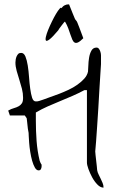

<svg xmlns="http://www.w3.org/2000/svg" viewBox="-20 -857 517 881"><path d="M367.2 -443.4Q339.8 -428.7 311.5 -416.5Q283.2 -404.3 254.9 -392.6Q226.6 -380.9 198.7 -368.7Q170.9 -356.4 144.5 -340.8Q144.5 -338.9 144.5 -333.5Q144.5 -328.1 144.5 -321.8Q144.5 -315.4 144.5 -310.1Q144.5 -304.7 144.5 -302.7Q144.5 -256.8 147.9 -210Q151.4 -163.1 162.1 -119.1Q162.1 -118.2 165.5 -110.8Q168.9 -103.5 170.9 -101.6Q170.9 -100.6 170.9 -97.7Q170.9 -94.7 170.9 -93.8Q170.9 -87.9 168 -81.5Q165 -75.2 157.2 -75.2Q147.5 -75.2 140.1 -87.9Q132.8 -100.6 127.4 -119.6Q122.1 -138.7 118.7 -160.6Q115.2 -182.6 113.8 -201.7Q112.3 -220.7 111.8 -233.9Q111.3 -247.1 111.3 -247.1Q109.4 -254.9 107.9 -266.1Q106.4 -277.3 105.5 -288.1Q104.5 -298.8 103.5 -306.6Q102.5 -314.5 102.5 -314.5L93.8 -327.1H25.4L17.6 -349.6Q31.2 -357.4 43.9 -360.8Q56.6 -364.3 65.9 -369.6Q75.2 -375 80.6 -383.3Q85.9 -391.6 85.9 -408.2Q85.9 -428.7 80.6 -449.7Q75.2 -470.7 68.8 -490.7Q62.5 -510.7 56.6 -531.2Q50.8 -551.8 50.8 -570.3Q50.8 -577.1 52.2 -585Q53.7 -592.8 56.6 -599.1Q59.6 -605.5 64 -609.9Q68.4 -614.3 77.1 -614.3Q89.8 -614.3 96.7 -597.7Q103.5 -581.1 107.4 -556.2Q111.3 -531.2 113.3 -502.9Q115.2 -474.6 118.7 -449.7Q122.1 -424.8 127.4 -408.2Q132.8 -391.6 144.5 -391.6Q154.3 -391.6 160.6 -394Q167 -396.5 179.7 -400.4Q191.4 -405.3 210.4 -411.6Q229.5 -418 251 -426.3Q272.5 -434.6 294.4 -444.8Q316.4 -455.1 335 -468.3Q353.5 -481.4 366.7 -496.1Q379.9 -510.7 383.8 -528.3Q384.8 -537.1 385.3 -555.2Q385.7 -573.2 388.7 -591.8Q391.6 -610.4 399.4 -624.5Q407.2 -638.7 422.9 -638.7Q429.7 -638.7 434.1 -632.8Q438.5 -627 440.9 -618.7Q443.4 -610.4 443.4 -602.5Q443.4 -594.7 443.4 -589.8Q443.4 -587.9 443.4 -583.5Q443.4 -579.1 443.4 -574.7Q443.4 -570.3 443.4 -566.9Q443.4 -563.5 443.4 -562.5Q442.4 -546.9 440.4 -515.6Q438.5 -484.4 436 -444.8Q433.6 -405.3 431.2 -361.3Q428.7 -317.4 425.8 -278.3Q422.9 -239.3 420.9 -208Q418.9 -176.8 417 -162.1Q417 -157.2 418.5 -145Q419.9 -132.8 421.4 -119.1Q422.9 -105.5 424.3 -93.3Q425.8 -81.1 425.8 -76.2Q427.7 -65.4 432.6 -56.2Q437.5 -46.9 441.9 -37.1Q446.3 -27.3 450.7 -17.6Q455.1 -7.8 455.1 3.9Q440.4 3.9 426.8 -10.3Q413.1 -24.4 402.8 -43.5Q392.6 -62.5 385.7 -81.5Q378.9 -100.6 378.9 -111.3V-443.4ZM278.3 -757.8Q276.4 -757.8 272 -752Q267.6 -746.1 261.7 -738.8Q255.9 -731.4 251.5 -725.1Q247.1 -718.8 247.1 -717.8Q221.7 -687.5 208.5 -677.2Q195.3 -667 191.4 -670.4Q187.5 -673.8 190.4 -687.5Q193.4 -701.2 200.7 -719.2Q208 -737.3 217.8 -757.3Q227.5 -777.3 236.8 -793Q246.1 -808.6 253.4 -816.9Q260.7 -825.2 262.7 -819.3Q267.6 -828.1 276.4 -832.5Q285.2 -836.9 293 -836.9H296.9Q308.6 -807.6 314.5 -793Q320.3 -778.3 323.2 -772Q326.2 -765.6 329.1 -763.2Q332 -760.7 335 -753.4Q337.9 -746.1 344.2 -730Q350.6 -713.9 362.3 -681.6Q347.7 -667 338.4 -662.6Q329.1 -658.2 322.8 -661.6Q316.4 -665 312 -674.8Q307.6 -684.6 303.2 -698.2Q298.8 -711.9 293 -727.5Q287.1 -743.2 278.3 -757.8Z"/></svg>

Font: Zeyada
Style: Regular
Weight: 400
Version: Version 1.002 2010